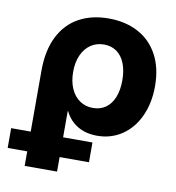

<svg xmlns="http://www.w3.org/2000/svg" viewBox="-123 -600 806 878"><g transform="rotate(10 280.0 -161.5)"><path d="M49.8 -238.3Q49.8 -332.1 82.4 -396.9Q115 -461.7 174 -494.1Q232.9 -526.6 311.7 -526.6Q389.9 -526.6 449.2 -495.1Q508.4 -463.6 541 -403Q573.6 -342.5 573.6 -258.1Q573.6 -179.6 545.4 -118.4Q517.2 -57.1 466.6 -23.1Q415.9 10.9 350.9 10.9Q316.3 10.9 287.7 0.8Q259.2 -9.4 237.5 -28.9Q215.8 -48.4 201.8 -77H200.2V204.1H49.8ZM421.7 -258.4Q421.7 -303.6 408.6 -336.8Q395.5 -369.9 370.7 -387.7Q345.8 -405.5 311.4 -405.5Q276.5 -405.5 249.8 -387.3Q223 -369 208.2 -335.7Q193.4 -302.4 193.4 -258.4Q193.4 -214.1 208.1 -180.6Q222.9 -147.2 249.4 -129.1Q275.9 -110.9 310.6 -110.9Q345.2 -110.9 370.3 -128.9Q395.3 -146.8 408.5 -180Q421.7 -213.2 421.7 -258.4ZM-41 44.9H336.5V136.7H-41Z"/></g></svg>

Font: Intratopia Thin
Style: Regular
Weight: 100
Designer: Rasmus Andersson
Foundry: rsms
Version: Version 3.000;Glyphs 3.2.3 (3260)